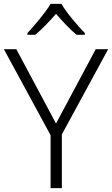

<svg xmlns="http://www.w3.org/2000/svg" viewBox="-20 -967 576 987"><path d="M296 -947H240C215 -904 158 -837 121 -797V-788H161C197 -818 236 -859 268 -896C300 -859 338 -817 374 -788H416V-797C378 -836 320 -904 296 -947ZM268 -332 64 -714H0L240 -272V0H298V-276L536 -714H472Z"/></svg>

Font: Noto Sans Bengali Light
Style: Regular
Weight: 300
Designer: Jelle Bosma - Monotype Design Team
Foundry: Monotype Imaging Inc.
Version: Version 2.003